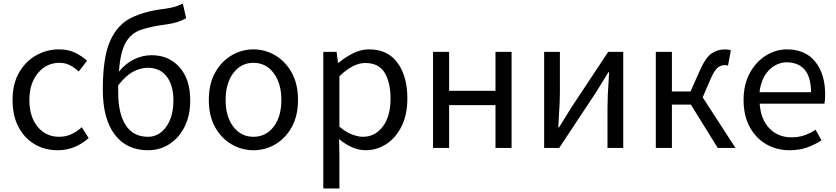

<svg xmlns="http://www.w3.org/2000/svg" viewBox="-20 -836 4725 1085"><path d="M306 13Q234 13 176.5 -20.5Q119 -54 85 -117.5Q51 -181 51 -271Q51 -362 87.5 -425.5Q124 -489 184 -523Q244 -557 313 -557Q366 -557 404.5 -538Q443 -519 472 -493L425 -432Q401 -454 375 -467.5Q349 -481 316 -481Q243 -481 194.5 -423Q146 -365 146 -271Q146 -177 192.5 -120Q239 -63 314 -63Q352 -63 384 -78Q416 -93 442 -117L481 -56Q404 13 306 13Z M816 -63Q879 -63 919.5 -120Q960 -177 960 -269Q960 -353 922.5 -403Q885 -453 814 -453Q774 -453 732.5 -431Q691 -409 648 -354Q648 -333 648 -312Q648 -194 690.5 -128.5Q733 -63 816 -63ZM1013 -816 1032 -733Q988 -707 920 -698Q833 -687 776.5 -667.5Q720 -648 690 -595Q660 -542 652 -431Q689 -477 737 -500.5Q785 -524 837 -524Q934 -524 994.5 -456Q1055 -388 1055 -269Q1055 -183 1023 -119.5Q991 -56 937 -21.5Q883 13 817 13Q695 13 628 -76Q561 -165 561 -329Q561 -513 602.5 -605Q644 -697 720 -734.5Q796 -772 901 -785Q945 -791 967.5 -797.5Q990 -804 1013 -816Z M1412 13Q1346 13 1288.5 -20.5Q1231 -54 1195.5 -117.5Q1160 -181 1160 -271Q1160 -362 1195.5 -425.5Q1231 -489 1288.5 -523Q1346 -557 1412 -557Q1479 -557 1536 -523Q1593 -489 1628.5 -425.5Q1664 -362 1664 -271Q1664 -181 1628.5 -117.5Q1593 -54 1536 -20.5Q1479 13 1412 13ZM1412 -63Q1483 -63 1526.5 -120Q1570 -177 1570 -271Q1570 -365 1526.5 -423Q1483 -481 1412 -481Q1342 -481 1298.5 -423Q1255 -365 1255 -271Q1255 -177 1298.5 -120Q1342 -63 1412 -63Z M1807 229V-543H1882L1890 -481H1893Q1930 -512 1974.5 -534.5Q2019 -557 2066 -557Q2171 -557 2226.5 -481Q2282 -405 2282 -280Q2282 -187 2249 -121.5Q2216 -56 2162.5 -21.5Q2109 13 2046 13Q1973 13 1896 -50L1898 45V229ZM2031 -63Q2099 -63 2143 -120.5Q2187 -178 2187 -279Q2187 -369 2154 -424.5Q2121 -480 2044 -480Q1975 -480 1898 -405V-120Q1935 -89 1969.5 -76Q2004 -63 2031 -63Z M2427 0V-543H2518V-323H2780V-543H2871V0H2780V-242H2518V0Z M3055 0V-543H3144V-316Q3144 -261 3139 -191Q3137 -154 3135 -116H3139Q3155 -142 3175 -174Q3195 -206 3211 -232L3417 -543H3502V0H3413V-227Q3413 -297 3420 -390Q3421 -409 3422 -428H3418Q3412 -419 3406 -408Q3373 -356 3346 -311L3140 0Z M3951 -286 4136 0H4036L3884 -245H3777V0H3686V-543H3777V-319H3882L3936 -440Q3967 -510 4000.5 -533.5Q4034 -557 4078 -557Q4096 -557 4110 -551L4094 -465Q4090 -467 4086 -467.5Q4082 -468 4076 -468Q4054 -468 4036 -454Q4018 -440 3997 -393Z M4442 13Q4370 13 4311 -20.5Q4252 -54 4217 -118Q4182 -182 4182 -271Q4182 -359 4217 -423Q4252 -487 4308 -522Q4364 -557 4427 -557Q4531 -557 4587 -487.5Q4643 -418 4643 -302Q4643 -272 4639 -250H4273Q4279 -162 4327.5 -111Q4376 -60 4453 -60Q4493 -60 4526 -71.5Q4559 -83 4589 -103L4622 -43Q4586 -19 4542 -3Q4498 13 4442 13ZM4272 -315H4563Q4563 -480 4428 -484Q4370 -484 4326 -440Q4282 -396 4272 -315Z"/></svg>

Font: Noto Sans CJK KR Regular (TTF)
Style: Regular
Weight: 400
Designer: Ryoko NISHIZUKA 西塚涼子 (kana & ideographs); Paul D. Hunt (Latin, Greek & Cyrillic); Wenlong ZHANG 张文龙 (bopomofo); Sandoll 
Foundry: Adobe Systems Incorporated
Version: Version 1.004;PS 1.004;hotconv 1.0.82;makeotf.lib2.5.63406